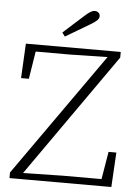

<svg xmlns="http://www.w3.org/2000/svg" viewBox="-58 -911 688 956"><g transform="rotate(5 285.5 -433.0)"><path d="M26 0V-28L460 -643L274 -639H101L79 -501H40L49 -674H523V-646L91 -31L290 -35H483L506 -173H545L535 0ZM225 -745Q251 -768 276 -791Q301 -814 326 -836Q345 -853 356 -859.5Q367 -866 377 -866Q388 -866 395.5 -859.5Q403 -853 403 -842Q403 -831 393 -821Q383 -811 359 -797Q329 -780 299 -761.5Q269 -743 239 -726Z"/></g></svg>

Font: Source Serif 4 SmText Light
Style: Regular
Weight: 300
Designer: Frank Grießhammer
Foundry: Adobe
Version: Version 4.005;hotconv 1.1.0;makeotfexe 2.6.0